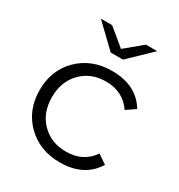

<svg xmlns="http://www.w3.org/2000/svg" viewBox="-174 -850 910 974"><g transform="rotate(30 281.5 -363.0)"><path d="M335 -607H263L134 -731H200L299 -649L398 -731H464ZM317 -58Q418 -58 470 -135L523 -99Q459 5 317 5Q199 5 122.5 -70.5Q46 -146 46 -263Q46 -380 122.5 -455Q199 -530 317 -530Q460 -530 523 -426L470 -390Q417 -468 317 -468Q230 -468 174 -411Q118 -354 118 -263Q118 -171 174 -114.5Q230 -58 317 -58Z"/></g></svg>

Font: mBank
Style: Regular
Weight: 400
Designer: Julieta Ulanovsky
Foundry: Julieta Ulanovsky
Version: Version 7.200;PS 007.200;hotconv 1.0.88;makeotf.lib2.5.64775